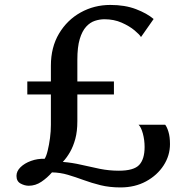

<svg xmlns="http://www.w3.org/2000/svg" viewBox="-20 -772 782 798"><path d="M481 7Q435.5 7 398 -2.2Q360.5 -11.5 327.2 -23.8Q294 -36 262 -45.5Q230 -55 196 -55.5Q176.5 -33 152 -16.5Q127.5 0 99.5 0Q82.5 0 65.5 -9.2Q48.5 -18.5 48.5 -41Q48.5 -60.5 65.2 -77Q82 -93.5 108.8 -103.2Q135.5 -113 165.5 -112Q172.5 -122.5 178.2 -146Q184 -169.5 187.8 -198Q191.5 -226.5 191.5 -253V-379.5H93.5V-433.5H191.5V-499Q191.5 -575.5 225.2 -632.2Q259 -689 315.2 -720.2Q371.5 -751.5 438.5 -751.5Q499.5 -751.5 545.2 -734Q591 -716.5 618.5 -693L566 -618Q560.5 -628 539.2 -645.8Q518 -663.5 485.8 -677.8Q453.5 -692 414 -692Q394.5 -692 374.5 -685.5Q354.5 -679 338 -661Q321.5 -643 311.5 -610Q301.5 -577 301.5 -523.5V-433.5H453.5V-379.5H301.5V-268.5Q301.5 -226 293 -194.8Q284.5 -163.5 271 -140Q257.5 -116.5 241 -99Q280 -96 318.2 -87Q356.5 -78 395.2 -70.2Q434 -62.5 474 -62.5Q536 -62.5 558.5 -86.5Q581 -110.5 581 -161Q581 -190 573.8 -216.8Q566.5 -243.5 556 -253.5H666.5Q674 -244.5 680.2 -224Q686.5 -203.5 686.5 -173Q686.5 -125.5 660 -84.5Q633.5 -43.5 587 -18.2Q540.5 7 481 7Z"/></svg>

Font: Merriweather 24pt
Style: Regular
Weight: 400
Designer: Eben Sorkin
Foundry: Eben Sorkin
Version: Version 2.100